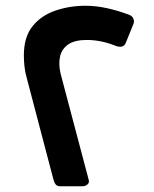

<svg xmlns="http://www.w3.org/2000/svg" viewBox="-20 -643 536 668"><path d="M189 5Q179 5 174 -1Q169 -7 166 -18L73 -372Q67 -393 65 -413Q63 -433 63 -450Q63 -514 93 -551.5Q123 -589 172.5 -606Q222 -623 277 -623Q314 -623 352.5 -614.5Q391 -606 428 -592Q440 -588 444 -578Q448 -568 444 -559L418 -495Q410 -474 384 -483Q332 -504 282 -504Q240 -504 217.5 -488.5Q195 -473 189 -446.5Q183 -420 191 -386L289 -16Q291 -7 284 -1Q277 5 268 5Z"/></svg>

Font: Rubik SemiBold
Style: Regular
Weight: 600
Designer: Hubert and Fischer
Foundry: Hubert and Fischer
Version: Version 2.300;gftools[0.9.30]